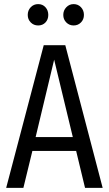

<svg xmlns="http://www.w3.org/2000/svg" viewBox="-20 -906 525 926"><path d="M113.8 -834Q113.8 -856 128.2 -871.1Q142.6 -886.2 164.1 -886.2Q185.5 -886.2 199.2 -871.1Q212.9 -856 212.9 -834Q212.9 -812 199.2 -797.6Q185.5 -783.2 164.1 -783.2Q142.6 -783.2 128.2 -797.9Q113.8 -812.5 113.8 -834ZM335 -783.2Q314 -783.2 299.6 -797.9Q285.2 -812.5 285.2 -834Q285.2 -855.5 299.6 -870.8Q314 -886.2 335 -886.2Q356.4 -886.2 370.6 -871.1Q384.8 -856 384.8 -834Q384.8 -812.5 370.6 -797.9Q356.4 -783.2 335 -783.2ZM390.1 0 347.2 -178.2H136.2L92.8 0H9.8L190.9 -688H294.9L475.1 0ZM151.9 -245.1H331.1L241.2 -618.2Z"/></svg>

Font: Fira Sans Compressed Book
Style: Regular
Weight: 350
Width: 1
Designer: Carrois Corporate & Edenspiekermann AG
Foundry: Carrois Corporate GbR & Edenspiekermann AG
Version: Version 4.203;PS 004.203;hotconv 1.0.88;makeotf.lib2.5.64775